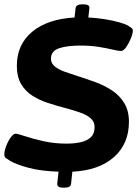

<svg xmlns="http://www.w3.org/2000/svg" viewBox="-20 -788 640 889"><path d="M273 81Q244 81 245 63L251 7Q168 4 112.5 -11Q57 -26 29 -42Q16 -50 8 -55.5Q0 -61 0 -73Q0 -89 8.5 -111.5Q17 -134 29.5 -151.5Q42 -169 52 -169Q61 -169 95.5 -157.5Q130 -146 180.5 -134.5Q231 -123 288 -123Q324 -123 353.5 -129.5Q383 -136 400.5 -152.5Q418 -169 418 -200Q418 -225 399 -241Q380 -257 348 -268Q316 -279 278 -289Q240 -299 201.5 -311.5Q163 -324 130.5 -344.5Q98 -365 78 -398.5Q58 -432 58 -483Q58 -582 129 -641Q200 -700 325 -707L330 -750Q332 -768 361 -768H366Q396 -768 394 -750L389 -707Q429 -705 466 -699Q503 -693 531 -685Q559 -677 572 -670Q583 -663 589 -658.5Q595 -654 595 -646Q595 -633 586 -610.5Q577 -588 564.5 -570Q552 -552 540 -552Q528 -552 501 -558.5Q474 -565 436.5 -571Q399 -577 352 -577Q291 -577 253.5 -564.5Q216 -552 216 -516Q216 -495 233.5 -480.5Q251 -466 280.5 -455.5Q310 -445 345 -434Q383 -422 423.5 -407Q464 -392 499 -369Q534 -346 555.5 -310.5Q577 -275 577 -224Q577 -122 507.5 -60.5Q438 1 315 7L309 63Q308 81 278 81Z"/></svg>

Font: Asap Expanded Expanded Regular
Style: Bold Italic
Weight: 700
Width: 7
Italic angle: -6°
Designer: Pablo Cosgaya
Foundry: Omnibus-Type
Version: Version 3.001; ttfautohint (v1.8.4.7-5d5b)